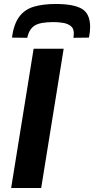

<svg xmlns="http://www.w3.org/2000/svg" viewBox="-20 -945 473 965"><path d="M36 0 149 -700H300L187 0ZM261 -925Q349 -925 391 -901Q433 -877 433 -809Q433 -783 427 -756L349 -755Q350 -762 350.5 -768Q351 -774 351 -778Q351 -802 336 -814Q321 -826 297.5 -830Q274 -834 248 -834Q181 -834 153.5 -816Q126 -798 117 -755L40 -756Q49 -823 76 -860Q103 -897 149 -911Q195 -925 261 -925Z"/></svg>

Font: Georama Extended SemiBold
Style: Italic
Weight: 600
Width: 7
Italic angle: -9°
Designer: Jean-Baptiste Levee
Foundry: Production Type
Version: Version 1.000